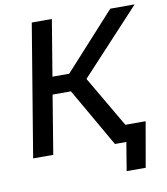

<svg xmlns="http://www.w3.org/2000/svg" viewBox="-94 -807 908 1042"><g transform="rotate(-10 359.5 -286.0)"><path d="M31.2 0 151.9 -727.5H262.7L211.4 -418.5H303.7L584.5 -727.5H718.8L391.1 -374.5L609.9 0H481.9L296.4 -322.8H195.3L142.1 0ZM519 156.2 544.9 0H506.8L522 -92.8H667.5L624 156.2Z"/></g></svg>

Font: Inter 20pt Medium
Style: Italic
Weight: 500
Italic angle: -9.3988°
Version: Version 4.001;git-66647c0bb